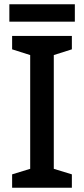

<svg xmlns="http://www.w3.org/2000/svg" viewBox="-20 -883 396 903"><path d="M318 0H37V-63L122 -89V-624L37 -651V-714H318V-651L233 -624V-89L318 -63ZM332 -863V-781H24V-863Z"/></svg>

Font: Noto Sans Kawi Medium
Style: Regular
Weight: 500
Designer: Fadhl Haqq
Version: Version 1.000